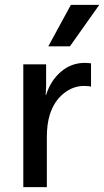

<svg xmlns="http://www.w3.org/2000/svg" viewBox="-20 -771 429 791"><path d="M170 -506V-418Q170 -403 169 -393Q168 -383 168 -380H170Q188 -438 230.5 -475Q273 -512 330 -512Q339 -512 346 -511Q353 -510 355 -510V-414Q353 -415 345.5 -416Q338 -417 327 -417Q280 -417 241 -385Q202 -353 185 -298Q173 -259 173 -207V0H76V-506ZM389 -751 268 -580H179L272 -751Z"/></svg>

Font: Museo Sans Medium
Style: Regular
Weight: 500
Designer: Jos Buivenga
Foundry: Jos Buivenga & Rosetta Type Foundry (extension, remastering)
Version: Version 3.600;PS 1.000;hotconv 1.0.88;makeotf.lib2.5.647800;